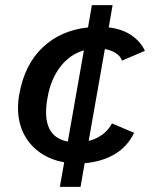

<svg xmlns="http://www.w3.org/2000/svg" viewBox="-20 -624 640 746"><path d="M229.5 6.5Q177.5 -2.5 137 -30.2Q96.5 -58 73.2 -102.5Q50 -147 50 -204.5Q50 -231.5 55 -258Q75.5 -373 145.5 -439.5Q215.5 -506 322 -517.5L337 -604H417.5L402.5 -517.5Q456.5 -511 492 -486Q527.5 -461 543 -426.5L454 -388.5Q448 -406 430 -417.5Q412 -429 387.5 -433.5L324.5 -76.5Q353.5 -83.5 377 -100.5Q400.5 -117.5 415 -144.5L501 -108Q475.5 -54.5 425.8 -25Q376 4.5 309 10L293 102H212.5ZM159 -188.5Q159 -89.5 243.5 -74L306 -428.5Q250.5 -412 213.8 -363.8Q177 -315.5 165 -246Q159 -214.5 159 -188.5Z"/></svg>

Font: JuliaMono SemiBoldItalic
Style: Regular
Weight: 600
Italic angle: -9°
Monospace: yes
Designer: cormullion
Foundry: corm
Version: Version 0.049; ttfautohint (v1.8.4)